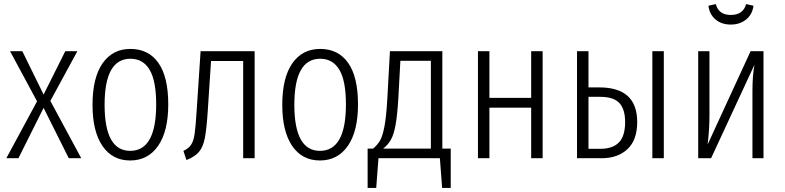

<svg xmlns="http://www.w3.org/2000/svg" viewBox="-20 -773 3834 938"><path d="M226 -280 377 0H316L193 -246L70 0H11L161 -278L29 -523H89L193 -311L299 -523H358Z M802 -263Q802 -132 752.5 -60.5Q703 11 616 11Q529 11 480.5 -60Q432 -131 432 -261Q432 -393 481 -463.5Q530 -534 617 -534Q706 -534 754 -465.5Q802 -397 802 -263ZM491 -261Q491 -36 616 -36Q743 -36 743 -263Q743 -378 711 -432Q679 -486 617 -486Q491 -486 491 -261Z M1224 -523V0H1168V-475H1011L995 -231Q989 -140 980.5 -97.5Q972 -55 952.5 -31.5Q933 -8 891 9L876 -36Q902 -48 914 -66.5Q926 -85 931 -120Q936 -155 941 -236L960 -523Z M1729 -263Q1729 -132 1679.5 -60.5Q1630 11 1543 11Q1456 11 1407.5 -60Q1359 -131 1359 -261Q1359 -393 1408 -463.5Q1457 -534 1544 -534Q1633 -534 1681 -465.5Q1729 -397 1729 -263ZM1418 -261Q1418 -36 1543 -36Q1670 -36 1670 -263Q1670 -378 1638 -432Q1606 -486 1544 -486Q1418 -486 1418 -261Z M2182 -47V145H2140L2129 0H1829L1818 145H1776V-47H1803Q1825 -66 1837 -87Q1849 -108 1858 -154.5Q1867 -201 1872 -286L1885 -523H2141V-47ZM2085 -476H1936L1926 -292Q1921 -209 1912.5 -162.5Q1904 -116 1890 -91Q1876 -66 1852 -47H2085Z M2575 0V-247H2371V0H2315V-523H2371V-295H2575V-523H2631V0Z M3093 -177Q3093 -89 3045.5 -44.5Q2998 0 2919 0H2799V-523H2855V-346H2908Q3093 -346 3093 -177ZM3167 -523H3223V0H3167ZM3034 -177Q3034 -239 3006 -269.5Q2978 -300 2911 -300H2855V-46H2913Q2973 -46 3003.5 -77Q3034 -108 3034 -177Z M3710 0H3656V-329Q3656 -404 3666 -457L3454 0H3391V-523H3446V-212Q3446 -139 3437 -67L3647 -523H3710ZM3441 -745 3477 -753Q3491 -700 3550 -700Q3611 -700 3625 -753L3661 -745Q3656 -703 3625.5 -678Q3595 -653 3550 -653Q3505 -653 3475.5 -678Q3446 -703 3441 -745Z"/></svg>

Font: Fira Sans Extra Condensed Light
Style: Regular
Weight: 300
Width: 1
Designer: Carrois Corporate & Edenspiekermann AG
Foundry: Carrois Corporate GbR & Edenspiekermann AG
Version: Version 4.203